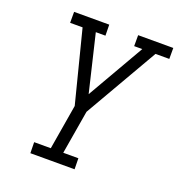

<svg xmlns="http://www.w3.org/2000/svg" viewBox="-133 -845 887 955"><g transform="rotate(20 311.0 -367.5)"><path d="M367 0H133L132 -58H220L260 -296L163 -677H97V-735H283L284 -677H233L305 -375L479 -677H436V-735H622V-677H549L325 -289L286 -58H366Z"/></g></svg>

Font: Iosevka HT Light Extended
Style: Italic
Weight: 300
Width: 7
Italic angle: -9°
Monospace: yes
Designer: Belleve Invis
Foundry: Belleve Invis
Version: Version 32.3.0; ttfautohint (v1.8.4)